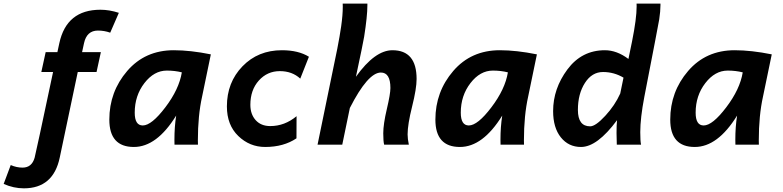

<svg xmlns="http://www.w3.org/2000/svg" viewBox="-139 -801 4336 1063"><path d="M-6.8 241.7Q-63.5 241.7 -118.7 217.3L-79.6 112.8Q-47.4 127 -14.2 127Q37.1 127 52.7 72.3Q58.6 52.2 154.8 -402.3H89.8L113.8 -512.2H178.7L189.5 -562Q229.5 -747.1 417 -747.1Q466.3 -747.1 519 -730L471.2 -620.1Q438.5 -631.8 403.3 -631.8Q341.3 -631.8 326.2 -562L315.4 -512.2H419.4L395.5 -402.3H291.5L191.9 70.8Q156.2 241.7 -6.8 241.7Z M651.4 -106.4Q700.2 -106.4 776.4 -206.8Q852.5 -307.1 867.7 -400.4Q828.6 -410.2 784.7 -410.2Q713.9 -410.2 660.4 -340.8Q606.9 -271.5 606.9 -177.2Q606.9 -106.4 651.4 -106.4ZM602.1 12.7Q466.3 12.7 466.3 -138.7Q466.3 -293 565.2 -408Q664.1 -522.9 823.2 -522.9Q915 -522.9 1028.3 -500L980 -266.6Q956.5 -161.1 956.5 -23.4L957 0H827.1Q826.7 -11.2 826.7 -27.3Q826.7 -99.1 836.4 -161.1Q729 12.7 602.1 12.7Z M1329.1 12.7Q1243.2 12.7 1180.2 -48.1Q1117.2 -108.9 1117.2 -211.9Q1117.2 -344.7 1203.4 -433.8Q1289.6 -522.9 1421.9 -522.9Q1513.2 -522.9 1571.3 -486.8L1523.4 -365.7Q1478.5 -407.2 1410.2 -407.2Q1340.8 -407.2 1293.9 -355Q1247.1 -302.7 1247.1 -220.7Q1247.1 -168.5 1276.6 -135.7Q1306.2 -103 1357.4 -103Q1437 -103 1502.9 -157.7L1502.4 -35.2Q1431.6 12.7 1329.1 12.7Z M2124.5 0H1987.8Q1982.9 -19 1982.9 -63Q1982.9 -113.3 2002.7 -197.3Q2022.5 -281.2 2022.5 -313.5Q2022.5 -399.4 1969.7 -399.4Q1897.9 -399.4 1797.9 -203.1L1755.9 0H1619.1L1728.5 -531.7Q1742.2 -601.6 1750 -656.2Q1758.8 -718.3 1758.8 -764.2L1758.3 -781.2H1895V-771.5Q1895 -711.4 1877 -597.2Q1871.1 -561 1831.5 -376Q1936.5 -522.9 2033.7 -522.9Q2167.5 -522.9 2167.5 -363.8Q2167.5 -310.5 2142.6 -211.2Q2117.7 -111.8 2117.7 -57.1Q2117.7 -32.2 2124.5 0Z M2456.5 -106.4Q2505.4 -106.4 2581.5 -206.8Q2657.7 -307.1 2672.9 -400.4Q2633.8 -410.2 2589.8 -410.2Q2519 -410.2 2465.6 -340.8Q2412.1 -271.5 2412.1 -177.2Q2412.1 -106.4 2456.5 -106.4ZM2407.2 12.7Q2271.5 12.7 2271.5 -138.7Q2271.5 -293 2370.4 -408Q2469.2 -522.9 2628.4 -522.9Q2720.2 -522.9 2833.5 -500L2785.2 -266.6Q2761.7 -161.1 2761.7 -23.4L2762.2 0H2632.3Q2631.8 -11.2 2631.8 -27.3Q2631.8 -99.1 2641.6 -161.1Q2534.2 12.7 2407.2 12.7Z M3077.6 12.7Q3008.8 12.7 2966.1 -40.5Q2923.3 -93.8 2923.3 -186Q2923.3 -310.1 3002.4 -416.5Q3081.5 -522.9 3210 -522.9Q3275.9 -522.9 3340.3 -474.6L3360.4 -572.3Q3385.7 -698.2 3385.7 -765.6L3385.3 -781.2H3517.6V-772Q3517.6 -738.8 3510.7 -693.4Q3505.4 -661.1 3428.2 -264.2Q3405.8 -147 3405.8 -69.3Q3405.8 -19 3410.2 0H3275.9Q3274.4 -45.4 3274.4 -64.9Q3274.4 -110.8 3277.3 -135.7Q3167.5 12.7 3077.6 12.7ZM3128.4 -101.6Q3158.2 -101.6 3211.9 -159.7Q3265.6 -217.8 3294.9 -283.2L3313 -371.1Q3260.3 -402.3 3199.7 -402.3Q3138.2 -402.3 3099.4 -341.8Q3060.5 -281.2 3060.5 -192.4Q3060.5 -101.6 3128.4 -101.6Z M3756.8 -106.4Q3805.7 -106.4 3881.8 -206.8Q3958 -307.1 3973.1 -400.4Q3934.1 -410.2 3890.1 -410.2Q3819.3 -410.2 3765.9 -340.8Q3712.4 -271.5 3712.4 -177.2Q3712.4 -106.4 3756.8 -106.4ZM3707.5 12.7Q3571.8 12.7 3571.8 -138.7Q3571.8 -293 3670.7 -408Q3769.5 -522.9 3928.7 -522.9Q4020.5 -522.9 4133.8 -500L4085.4 -266.6Q4062 -161.1 4062 -23.4L4062.5 0H3932.6Q3932.1 -11.2 3932.1 -27.3Q3932.1 -99.1 3941.9 -161.1Q3834.5 12.7 3707.5 12.7Z"/></svg>

Font: Cadman
Style: Bold Italic
Weight: 700
Italic angle: -12°
Designer: Paul James MIller
Foundry: High-Logic / Made with FontCreator
Version: Version 2.114;March 28, 2021;FontCreator 13.0.0.2683 64-bit